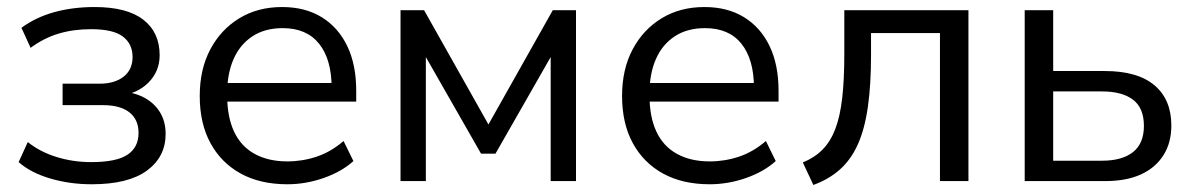

<svg xmlns="http://www.w3.org/2000/svg" viewBox="-20 -515 3391 546"><path d="M241 9Q178 9 122.5 -7.5Q67 -24 33 -54L59 -111Q94 -83 141 -68.5Q188 -54 239 -54Q311 -54 342.5 -75Q374 -96 374 -137Q374 -175 348 -195.5Q322 -216 273 -216H158V-277H263Q306 -277 331.5 -297Q357 -317 357 -353Q357 -390 329.5 -411Q302 -432 239 -432Q189 -432 147 -419.5Q105 -407 67 -379L41 -436Q82 -466 134.5 -480.5Q187 -495 249 -495Q341 -495 387.5 -459Q434 -423 434 -358Q434 -312 402 -280Q370 -248 317 -242V-255Q358 -254 388 -238.5Q418 -223 434.5 -196.5Q451 -170 451 -134Q451 -69 398 -30Q345 9 241 9Z M797 9Q720 9 664.5 -21.5Q609 -52 578.5 -108Q548 -164 548 -242Q548 -318 578 -374.5Q608 -431 660.5 -463Q713 -495 782 -495Q848 -495 895 -466Q942 -437 967.5 -384Q993 -331 993 -257V-226H610V-279H939L923 -266Q923 -346 887.5 -390.5Q852 -435 784 -435Q733 -435 697.5 -411.5Q662 -388 644 -346.5Q626 -305 626 -250V-244Q626 -183 645.5 -141Q665 -99 704 -77.5Q743 -56 797 -56Q840 -56 880.5 -69.5Q921 -83 957 -114L985 -57Q952 -27 901 -9Q850 9 797 9Z M1119 0V-486H1186L1369 -161L1552 -486H1618V0H1546V-393H1569L1389 -78H1348L1168 -393H1191V0Z M1998 9Q1921 9 1865.5 -21.5Q1810 -52 1779.5 -108Q1749 -164 1749 -242Q1749 -318 1779 -374.5Q1809 -431 1861.5 -463Q1914 -495 1983 -495Q2049 -495 2096 -466Q2143 -437 2168.5 -384Q2194 -331 2194 -257V-226H1811V-279H2140L2124 -266Q2124 -346 2088.5 -390.5Q2053 -435 1985 -435Q1934 -435 1898.5 -411.5Q1863 -388 1845 -346.5Q1827 -305 1827 -250V-244Q1827 -183 1846.5 -141Q1866 -99 1905 -77.5Q1944 -56 1998 -56Q2041 -56 2081.5 -69.5Q2122 -83 2158 -114L2186 -57Q2153 -27 2102 -9Q2051 9 1998 9Z M2293 11 2263 -53Q2297 -67 2319.5 -90Q2342 -113 2355.5 -148.5Q2369 -184 2375 -236Q2381 -288 2381 -362V-486H2734V0H2653V-421H2457V-359Q2457 -274 2448 -211Q2439 -148 2419.5 -104.5Q2400 -61 2368.5 -33Q2337 -5 2293 11Z M2894 0V-486H2975V-313H3122Q3215 -313 3263 -272.5Q3311 -232 3311 -158Q3311 -109 3288.5 -73.5Q3266 -38 3224.5 -19Q3183 0 3122 0ZM2975 -58H3114Q3171 -58 3202 -82.5Q3233 -107 3233 -157Q3233 -208 3202 -231.5Q3171 -255 3114 -255H2975Z"/></svg>

Font: NunitoSans1
Style: Book
Weight: 400
Designer: Vernon Adams
Foundry: Vernon Adams
Version: Version 3.101;gftools[0.9.27]